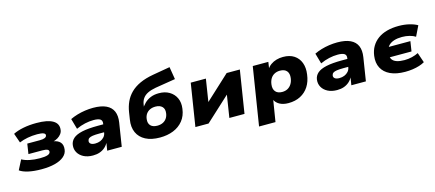

<svg xmlns="http://www.w3.org/2000/svg" viewBox="-60 -1358 4914 2168"><g transform="rotate(-15 2396.5 -274.5)"><path d="M265 11Q177 11 111.5 -3.5Q46 -18 11 -44L69 -157Q107 -136 160.5 -125Q214 -114 278 -114Q337 -114 367.5 -124Q398 -134 401 -157Q403 -176 384.5 -184.5Q366 -193 325 -193H164L182 -311H331Q368 -311 388 -320Q408 -329 410 -347Q413 -365 390 -374.5Q367 -384 316 -384Q258 -384 204.5 -374Q151 -364 106 -345L67 -456Q116 -481 186.5 -495Q257 -509 341 -509Q470 -509 532.5 -472Q595 -435 586 -365Q584 -340 568 -318Q552 -296 526 -280Q500 -264 464 -255L466 -261Q524 -253 551.5 -222.5Q579 -192 572 -137Q567 -91 528 -57.5Q489 -24 422 -6.5Q355 11 265 11Z M866 11Q802 11 757 -12.5Q712 -36 690 -75Q668 -114 674 -162Q680 -207 714.5 -237.5Q749 -268 819.5 -283.5Q890 -299 1004 -299H1087L1073 -210H998Q949 -210 919 -205.5Q889 -201 875 -190.5Q861 -180 858 -161Q855 -140 872 -126.5Q889 -113 925 -113Q957 -113 984 -124Q1011 -135 1029.5 -156Q1048 -177 1052 -205L1068 -307Q1074 -343 1050.5 -358.5Q1027 -374 973 -374Q924 -374 872 -362.5Q820 -351 768 -327L733 -450Q770 -468 815 -481.5Q860 -495 908.5 -502Q957 -509 1003 -509Q1098 -509 1155.5 -481.5Q1213 -454 1235.5 -401.5Q1258 -349 1246 -272L1203 0H1033L1049 -99H1053Q1036 -63 1008.5 -38.5Q981 -14 945.5 -1.5Q910 11 866 11Z M1649 11Q1549 11 1482 -24Q1415 -59 1386 -123Q1357 -187 1371 -273L1384 -357Q1394 -421 1419 -475.5Q1444 -530 1488 -573.5Q1532 -617 1598 -647.5Q1664 -678 1755 -694L1957 -729L1981 -583L1746 -545Q1690 -535 1652 -516.5Q1614 -498 1592.5 -468Q1571 -438 1565 -395L1557 -344H1543Q1564 -382 1594.5 -412Q1625 -442 1666.5 -459Q1708 -476 1761 -476Q1832 -477 1884 -446.5Q1936 -416 1961 -362.5Q1986 -309 1976 -238Q1966 -157 1921 -101Q1876 -45 1806 -17Q1736 11 1649 11ZM1654 -126Q1690 -126 1718 -139Q1746 -152 1763.5 -177.5Q1781 -203 1785 -237Q1792 -286 1765 -313Q1738 -340 1687 -340Q1651 -340 1623 -327Q1595 -314 1577.5 -289Q1560 -264 1556 -229Q1550 -180 1576 -153Q1602 -126 1654 -126Z M2064 0 2143 -498H2320L2272 -193H2233L2563 -498H2717L2638 0H2461L2509 -305H2549L2218 0Z M2760 180 2868 -498H3050L3037 -412H3029Q3049 -445 3079 -466.5Q3109 -488 3146 -498.5Q3183 -509 3223 -509Q3301 -509 3352 -475.5Q3403 -442 3425 -383Q3447 -324 3436 -247Q3426 -167 3389 -109.5Q3352 -52 3291.5 -20.5Q3231 11 3151 11Q3088 11 3046 -13Q3004 -37 2987 -79H2994L2952 180ZM3114 -129Q3152 -129 3179.5 -144.5Q3207 -160 3224.5 -188.5Q3242 -217 3247 -255Q3254 -308 3229 -338Q3204 -368 3150 -368Q3114 -368 3085.5 -353Q3057 -338 3040 -310Q3023 -282 3018 -243Q3011 -190 3036.5 -159.5Q3062 -129 3114 -129Z M3720 11Q3656 11 3611 -12.5Q3566 -36 3544 -75Q3522 -114 3528 -162Q3534 -207 3568.5 -237.5Q3603 -268 3673.5 -283.5Q3744 -299 3858 -299H3941L3927 -210H3852Q3803 -210 3773 -205.5Q3743 -201 3729 -190.5Q3715 -180 3712 -161Q3709 -140 3726 -126.5Q3743 -113 3779 -113Q3811 -113 3838 -124Q3865 -135 3883.5 -156Q3902 -177 3906 -205L3922 -307Q3928 -343 3904.5 -358.5Q3881 -374 3827 -374Q3778 -374 3726 -362.5Q3674 -351 3622 -327L3587 -450Q3624 -468 3669 -481.5Q3714 -495 3762.5 -502Q3811 -509 3857 -509Q3952 -509 4009.5 -481.5Q4067 -454 4089.5 -401.5Q4112 -349 4100 -272L4057 0H3887L3903 -99H3907Q3890 -63 3862.5 -38.5Q3835 -14 3799.5 -1.5Q3764 11 3720 11Z M4516 11Q4412 11 4342.5 -21.5Q4273 -54 4242 -114Q4211 -174 4222 -254Q4230 -315 4258 -362.5Q4286 -410 4331.5 -443Q4377 -476 4438.5 -492.5Q4500 -509 4575 -509Q4640 -509 4697 -495.5Q4754 -482 4793 -459L4735 -340Q4708 -358 4666.5 -368.5Q4625 -379 4579 -379Q4527 -379 4487.5 -366.5Q4448 -354 4424 -330Q4400 -306 4393 -271L4378 -309H4660L4642 -193H4360L4386 -228Q4383 -192 4399.5 -167.5Q4416 -143 4452.5 -131Q4489 -119 4542 -119Q4587 -119 4630 -129.5Q4673 -140 4705 -157L4745 -40Q4718 -24 4681.5 -12.5Q4645 -1 4603 5Q4561 11 4516 11Z"/></g></svg>

Font: Nunito Sans 10pt SemiExpanded Black
Style: Italic
Weight: 900
Width: 6
Italic angle: -9°
Designer: Vernon Adams
Foundry: Vernon Adams
Version: Version 3.101;gftools[0.9.27]